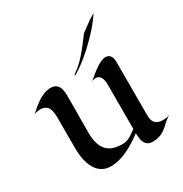

<svg xmlns="http://www.w3.org/2000/svg" viewBox="-169 -820 912 956"><g transform="rotate(-30 286.5 -342.0)"><path d="M578 -67C564 -62 550 -60 536 -60C496 -60 479 -80 479 -118V-428C479 -452 470 -475 443 -475C407 -475 354 -427 327 -404C334 -407 342 -409 349 -409C378 -409 385 -377 385 -354V-96C366 -83 339 -57 302 -57C210 -57 182 -108 182 -196C182 -257 183 -318 183 -378C183 -419 188 -479 129 -479C78 -479 32 -437 -5 -404C6 -409 18 -412 30 -412C83 -412 86 -370 86 -324V-159C86 -65 118 10 196 10C265 10 331 -31 385 -71C386 -32 391 8 438 8C517 8 535 -52 578 -67ZM502 -694C502 -694 478 -681 467 -673C461 -669 412 -633 410 -631C369 -576 325 -514 267 -477C266 -476 267 -471 267 -471C267 -471 347 -511 453 -630C471 -650 502 -694 502 -694Z"/></g></svg>

Font: Fondamento
Style: Regular
Weight: 400
Designer: Astigmatic (AOETI)
Foundry: Astigmatic (AOETI)
Version: Version 1.001